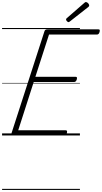

<svg xmlns="http://www.w3.org/2000/svg" viewBox="-20 -1302 979 1845"><path d="M114 0Q100 0 94 -5.5Q88 -11 91 -23L407 -1001Q410 -1011 416.5 -1015.5Q423 -1020 438 -1020H925Q936 -1020 938 -1014Q940 -1008 937 -995Q933 -982 927 -976Q921 -970 911 -970H451L320 -564H706Q717 -564 719 -558Q721 -552 718 -539Q714 -526 707.5 -520Q701 -514 692 -514H304L155 -50H611Q621 -50 623.5 -44Q626 -38 623 -25Q619 -12 613 -6Q607 0 597 0ZM639 -1089Q632 -1089 623.5 -1098Q615 -1107 615 -1113Q615 -1116 615.5 -1119Q616 -1122 620 -1126L789 -1273Q794 -1277 797 -1279.5Q800 -1282 805 -1282Q812 -1282 819.5 -1277Q827 -1272 832 -1264Q837 -1256 837 -1250Q837 -1246 835.5 -1242.5Q834 -1239 829 -1235L653 -1097Q648 -1094 645 -1091.5Q642 -1089 639 -1089ZM0 513H748V523H0ZM0 -20H748V0H0ZM0 -505H748V-500H0ZM0 -1033H748V-1023H0Z"/></svg>

Font: Playwrite IN Guides
Style: Regular
Weight: 400
Designer: Veronika Burian, José Scaglione
Foundry: TypeTogether
Version: Version 1.003